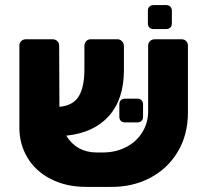

<svg xmlns="http://www.w3.org/2000/svg" viewBox="-20 -725 807 753"><path d="M56 0ZM717 -546V-284Q717 -196 677 -129.5Q637 -63 568 -27Q499 9 414 8H319Q239 8 179 -23Q119 -54 87.5 -107Q56 -160 56 -224V-546Q56 -557 63.5 -564Q71 -571 81 -571H186Q197 -571 204.5 -564Q212 -557 212 -546L213 -306Q267 -311 289 -347.5Q311 -384 311 -452V-544Q311 -556 318 -563.5Q325 -571 336 -571H441Q451 -571 458.5 -563Q466 -555 466 -544V-450Q466 -336 407 -270Q348 -204 240 -193Q259 -161 289.5 -144Q320 -127 359 -127H383Q434 -127 474.5 -148Q515 -169 538 -206Q561 -243 561 -289V-546Q561 -557 568.5 -564Q576 -571 587 -571H692Q703 -571 710 -564Q717 -557 717 -546ZM448 -267V-316Q448 -326 454 -332Q460 -338 470 -338H519Q529 -338 535 -332Q541 -326 541 -316V-267Q541 -257 535 -251Q529 -245 519 -245H470Q460 -245 454 -251Q448 -257 448 -267ZM560 -633V-683Q560 -693 566 -699Q572 -705 582 -705H632Q642 -705 648 -699Q654 -693 654 -683V-633Q654 -623 648 -617Q642 -611 632 -611H582Q572 -611 566 -617Q560 -623 560 -633Z"/></svg>

Font: Hezaedrus
Style: Bold
Weight: 700
Designer: Hubert & Fischer
Foundry: Hubert & Fischer
Version: Version 1.10;September 3, 2019;FontCreator 11.5.0.2425 64-bi